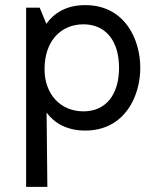

<svg xmlns="http://www.w3.org/2000/svg" viewBox="-20 -500 650 750"><path d="M313 10C467 10 528 -124 528 -235C528 -347 467 -480 313 -480C240 -480 192 -450 161 -407L135 -470H82V230H165L162 -60C193 -19 241 10 313 10ZM306 -65C218 -65 154 -130 154 -230C154 -340 218 -405 306 -405C394 -405 445 -339 445 -235C445 -131 394 -65 306 -65Z"/></svg>

Font: Necto Mono
Style: Regular
Weight: 400
Designer: Marco Condello
Foundry: Collletttivo
Version: Version 1.300;Glyphs 3.2 (3217)